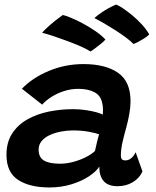

<svg xmlns="http://www.w3.org/2000/svg" viewBox="-20 -816 688 845"><path d="M197 9Q111 9 59.8 -24.2Q8.5 -57.5 8.5 -134.5Q8.5 -189.5 33.2 -228Q58 -266.5 100 -290.2Q142 -314 194.2 -324.8Q246.5 -335.5 301.5 -335.5Q330 -335.5 357.2 -331.5Q384.5 -327.5 405 -321.8Q425.5 -316 432 -311Q433.5 -321 433.2 -336Q433 -351 429.5 -363.5Q423.5 -395 396 -410Q368.5 -425 324 -425Q292.5 -425 262 -415.2Q231.5 -405.5 206.5 -389.5Q181.5 -373.5 165.5 -355.5L76.5 -425.5Q122.5 -473.5 194.8 -503.8Q267 -534 347.5 -534Q443.5 -534 499 -496Q554.5 -458 554.5 -370.5Q554.5 -345 549.2 -315.2Q544 -285.5 536 -256Q526.5 -223 519.2 -190.5Q512 -158 512 -133.5Q512 -119 517 -114.5Q522 -110 531.5 -110Q545.5 -110 557.2 -119.5Q569 -129 577 -146L607 -61.5Q594 -32 564.5 -14.2Q535 3.5 497 3.5Q457 3.5 437 -18.2Q417 -40 417 -83Q404 -61.5 371.5 -40Q339 -18.5 294.2 -4.8Q249.5 9 197 9ZM245 -95.5Q271.5 -95.5 300.5 -103Q329.5 -110.5 355.5 -123.2Q381.5 -136 398 -151.5Q402.5 -172.5 407 -191.2Q411.5 -210 416 -225Q405 -229.5 372.8 -235.8Q340.5 -242 301 -242Q275 -242 248.5 -237Q222 -232 199.5 -221.8Q177 -211.5 163.5 -195.5Q150 -179.5 150 -157.5Q150 -124 173 -109.8Q196 -95.5 245 -95.5ZM256.5 -750Q267.5 -748 291.2 -738.2Q315 -728.5 343.8 -713.2Q372.5 -698 399.8 -679.2Q427 -660.5 444 -642Q438 -634.5 424 -623.2Q410 -612 396.8 -602Q383.5 -592 378 -589.5Q363 -599.5 337 -611Q311 -622.5 279.8 -634.2Q248.5 -646 218.5 -656Q188.5 -666 165.5 -672Q170 -678 183.8 -691Q197.5 -704 216.8 -719.8Q236 -735.5 256.5 -750ZM491 -796Q500.5 -793 519.5 -780.5Q538.5 -768 561 -749.5Q583.5 -731 603.8 -709Q624 -687 637 -664.5Q627 -654.5 612.2 -645.5Q597.5 -636.5 585.2 -630.2Q573 -624 567.5 -622.5Q555.5 -635 534.8 -650.5Q514 -666 489.5 -681.8Q465 -697.5 440.5 -711.8Q416 -726 395.5 -736.5Q403 -744.5 430 -763Q457 -781.5 491 -796Z"/></svg>

Font: Grandstander Thin SemiBold
Style: Italic
Weight: 600
Italic angle: -15°
Version: Version 1.200